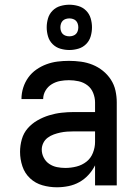

<svg xmlns="http://www.w3.org/2000/svg" viewBox="-20 -786 588 814"><path d="M221 8Q190 8 160 -0.5Q130 -9 107.5 -30Q85 -51 75 -81Q65 -111 65 -142Q65 -169 72.5 -195.5Q80 -222 97.5 -242Q115 -262 138.5 -275.5Q162 -289 188 -297Q214 -305 240.5 -308Q267 -311 294 -311H383V-352Q383 -372 375 -392Q367 -412 350.5 -424.5Q334 -437 313.5 -441.5Q293 -446 272 -446Q253 -446 234.5 -442.5Q216 -439 199.5 -429Q183 -419 173 -402Q163 -385 163 -366H71Q71 -391 78.5 -414.5Q86 -438 100 -457.5Q114 -477 134 -491Q154 -505 177 -513.5Q200 -522 224 -525Q248 -528 272 -528Q298 -528 323.5 -524.5Q349 -521 372.5 -511.5Q396 -502 416 -486Q436 -470 450 -448.5Q464 -427 469.5 -402Q475 -377 475 -352V0H383V-85Q372 -63 355 -44.5Q338 -26 316.5 -14Q295 -2 270.5 3Q246 8 221 8ZM257 -74Q281 -74 304.5 -80Q328 -86 346.5 -100.5Q365 -115 374 -138Q383 -161 383 -184V-229H294Q279 -229 264.5 -228Q250 -227 236 -224Q222 -221 208 -216Q194 -211 182 -202Q170 -193 163.5 -179.5Q157 -166 157 -152Q157 -134 165.5 -117.5Q174 -101 189 -91Q204 -81 221.5 -77.5Q239 -74 257 -74ZM274 -574Q255 -574 236 -579.5Q217 -585 203 -599Q189 -613 183.5 -632Q178 -651 178 -670Q178 -689 183.5 -708Q189 -727 203 -741Q217 -755 236 -760.5Q255 -766 274 -766Q293 -766 312 -760.5Q331 -755 345 -741Q359 -727 364.5 -708Q370 -689 370 -670Q370 -651 364.5 -632Q359 -613 345 -599Q331 -585 312 -579.5Q293 -574 274 -574ZM274 -632Q282 -632 289.5 -634.5Q297 -637 302 -642Q307 -647 309.5 -654.5Q312 -662 312 -670Q312 -678 309.5 -685.5Q307 -693 302 -698Q297 -703 289.5 -705.5Q282 -708 274 -708Q266 -708 258.5 -705.5Q251 -703 246 -698Q241 -693 238.5 -685.5Q236 -678 236 -670Q236 -662 238.5 -654.5Q241 -647 246 -642Q251 -637 258.5 -634.5Q266 -632 274 -632Z"/></svg>

Font: Iosevka Semi-Condensed Medium
Style: Regular
Weight: 500
Monospace: yes
Designer: Belleve Invis
Foundry: Belleve Invis
Version: Version 27.3.5